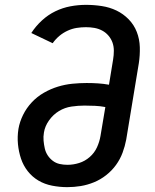

<svg xmlns="http://www.w3.org/2000/svg" viewBox="-20 -763 640 791"><path d="M257 8Q226 8 195 2Q164 -4 138.5 -19Q113 -34 94.5 -57.5Q76 -81 66.5 -109.5Q57 -138 54 -169Q51 -200 56 -232Q61 -261 75 -289.5Q89 -318 111 -341.5Q133 -365 161 -381Q189 -397 218.5 -406Q248 -415 278 -418Q308 -421 337 -421Q361 -421 384 -419.5Q407 -418 429 -414L446 -518Q449 -536 449 -554Q449 -572 443.5 -587.5Q438 -603 427 -616Q416 -629 401 -637Q386 -645 369 -648Q352 -651 334 -651Q315 -651 296 -648Q277 -645 258.5 -636.5Q240 -628 224.5 -615Q209 -602 197 -585L109 -627Q127 -655 152.5 -678.5Q178 -702 208 -716.5Q238 -731 270 -737Q302 -743 334 -743Q367 -743 399.5 -738Q432 -733 460 -719.5Q488 -706 510 -683.5Q532 -661 543.5 -631.5Q555 -602 556 -569Q557 -536 552 -503L500 -188Q495 -161 485 -134Q475 -107 458 -83.5Q441 -60 417.5 -41.5Q394 -23 367 -12Q340 -1 312.5 3.5Q285 8 257 8ZM258 -84Q282 -84 306 -91.5Q330 -99 349.5 -116Q369 -133 379.5 -156Q390 -179 394 -203L414 -322Q393 -326 371.5 -327Q350 -328 328 -328Q302 -328 274.5 -324Q247 -320 223 -305.5Q199 -291 182 -267Q165 -243 161 -217Q158 -200 159.5 -183.5Q161 -167 164.5 -151.5Q168 -136 176.5 -123Q185 -110 197.5 -100.5Q210 -91 225.5 -87.5Q241 -84 258 -84Z"/></svg>

Font: Iosevka SS04 Semibold Extended
Style: Italic
Weight: 600
Width: 7
Italic angle: -9°
Monospace: yes
Designer: Belleve Invis
Foundry: Belleve Invis
Version: Version 19.0.0; ttfautohint (v1.8.4)